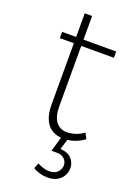

<svg xmlns="http://www.w3.org/2000/svg" viewBox="-160 -700 692 977"><g transform="rotate(20 186.0 -211.0)"><path d="M162 -148Q162 -92 183.5 -64Q205 -36 245 -36Q268 -37 290.5 -44.5Q313 -52 333 -67L349 -37Q325 -19 297.5 -9.5Q270 0 240 1Q203 1 176.5 -14.5Q150 -30 136 -62.5Q122 -95 122 -143V-636H162ZM46 -508H339V-474H46ZM227 -6 259 0 242 55Q284 57 303.5 79.5Q323 102 323 130Q323 152 312 171.5Q301 191 280 202.5Q259 214 228 214Q208 214 186.5 208Q165 202 150 192L162 162Q174 170 192 175.5Q210 181 225 181Q257 181 272 164Q287 147 287 128Q287 109 273 94Q259 79 231 79Q224 79 215 79Q206 79 202 79Z"/></g></svg>

Font: Alexandria ExtraLight
Style: Regular
Weight: 250
Designer: Mohamed Gaber
Foundry: Kief Type Foundry
Version: Version 5.100